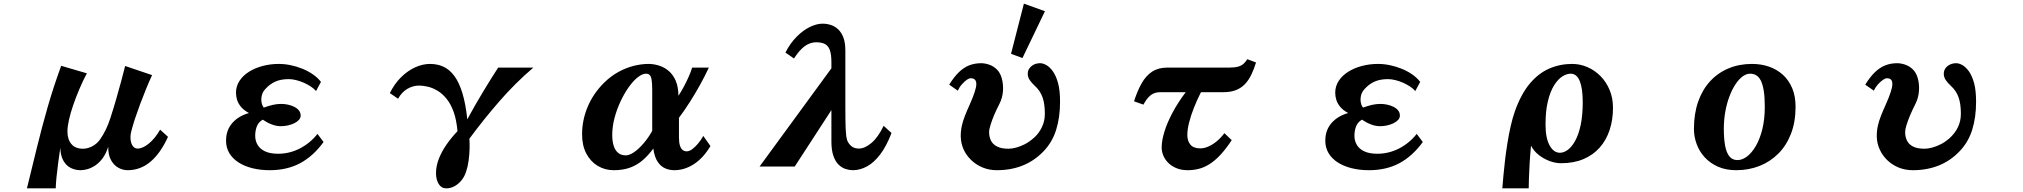

<svg xmlns="http://www.w3.org/2000/svg" viewBox="-20 -909 11040 1048"><path d="M454.1 -508.8Q432.6 -468.3 413.6 -423.6Q394.5 -378.9 379.6 -335.4Q364.7 -292 356.4 -254.6Q348.1 -217.3 348.1 -191.9Q348.1 -148.4 369.6 -122.8Q391.1 -97.2 433.1 -97.2Q458.5 -97.2 484.1 -110.8Q509.8 -124.5 526.9 -148.9Q543.9 -173.8 557.9 -202.4Q571.8 -231 583 -266.1Q599.1 -315.9 613.8 -366.7Q628.4 -417.5 641.1 -464.4Q653.8 -511.2 663.1 -548.8L810.1 -499Q793.5 -462.9 776.9 -422.4Q760.3 -381.8 744.9 -340.6Q729.5 -299.3 717 -261.5Q704.6 -223.6 696.8 -192.9Q690.4 -168 692.9 -146.2Q695.3 -124.5 705.3 -111.3Q715.3 -98.1 731 -98.1Q758.8 -98.1 792.2 -125.2Q825.7 -152.3 854 -201.2L897 -162.1Q856.4 -72.8 801.5 -26.4Q746.6 20 676.8 20Q650.9 20 626.5 6.8Q602.1 -6.3 586.2 -34.7Q570.3 -63 570.8 -107.9Q559.1 -71.3 541 -46.4Q522.9 -21.5 501.7 -7.1Q480.5 7.3 459.2 13.7Q438 20 419.9 20Q390.1 20 365.5 7.3Q340.8 -5.4 325.7 -32.5Q310.5 -59.6 309.1 -102.1Q303.2 -62 297.6 -20Q292 22 288.3 58.6Q284.7 95.2 284.2 119.1H127Q154.3 7.8 181.4 -103.3Q208.5 -214.4 240.5 -325.7Q272.5 -437 314 -549.8Z M1502 -560.1Q1533.7 -560.1 1566.7 -553.2Q1599.6 -546.4 1630.9 -533.7Q1662.1 -521 1688.2 -502.9Q1714.4 -484.9 1731.9 -461.9L1705.1 -412.1Q1694.3 -424.8 1676.8 -436.5Q1659.2 -448.2 1638.7 -457.3Q1618.2 -466.3 1596.7 -471.7Q1575.2 -477.1 1556.2 -477.1Q1513.2 -477.1 1482.9 -463.6Q1452.6 -450.2 1428.2 -422.9Q1413.1 -406.7 1408.7 -386.5Q1404.3 -366.2 1408 -348.6Q1411.6 -331.1 1419.9 -321.8Q1447.3 -331.5 1469.5 -336.7Q1491.7 -341.8 1515.1 -341.8Q1532.7 -341.8 1551.3 -337.9Q1569.8 -334 1585.7 -326.2Q1601.6 -318.4 1611.3 -306.4Q1621.1 -294.4 1621.1 -277.8Q1621.1 -265.1 1611.6 -254.6Q1602.1 -244.1 1586.2 -236.3Q1570.3 -228.5 1551.3 -224.4Q1532.2 -220.2 1513.2 -220.2Q1487.8 -220.2 1462.2 -230.2Q1436.5 -240.2 1414.1 -255.9Q1390.6 -242.2 1381.8 -218.8Q1373 -195.3 1373 -168Q1373 -140.1 1386.2 -117.9Q1399.4 -95.7 1427 -82.8Q1454.6 -69.8 1498 -69.8Q1561 -69.8 1617.2 -98.9Q1673.3 -127.9 1712.9 -178.2L1746.1 -133.8Q1689.9 -56.6 1618.4 -18.3Q1546.9 20 1452.1 20Q1400.9 20 1357.2 9Q1313.5 -2 1281.5 -22.7Q1249.5 -43.5 1231.7 -73.2Q1213.9 -103 1213.9 -141.1Q1213.9 -198.7 1248 -237.5Q1282.2 -276.4 1338.9 -292Q1311 -307.1 1295.7 -325.4Q1280.3 -343.8 1274.2 -363.5Q1268.1 -383.3 1268.1 -402.8Q1268.1 -438.5 1287.1 -467.5Q1306.2 -496.6 1339.1 -517.3Q1372.1 -538.1 1414.1 -549.1Q1456.1 -560.1 1502 -560.1Z M2327.1 -560.1Q2367.7 -560.1 2400.9 -544.7Q2434.1 -529.3 2460 -494.4Q2485.8 -459.5 2503.7 -401.4Q2521.5 -343.3 2530.8 -257.8Q2549.3 -292.5 2571.5 -331.3Q2593.8 -370.1 2616.9 -408.4Q2640.1 -446.8 2661.4 -481Q2682.6 -515.1 2699.2 -540H2891.1Q2791 -454.6 2704.1 -354.2Q2617.2 -253.9 2542 -151.9Q2543.9 -130.4 2543.2 -99.1Q2542.5 -67.9 2538.1 -33.9Q2533.7 0 2523.9 28.8Q2515.6 54.7 2499 75.2Q2482.4 95.7 2460.9 107.4Q2439.5 119.1 2416 119.1Q2389.2 119.1 2374.5 95.2Q2359.9 71.3 2359.9 36.1Q2359.9 -2 2375 -41.3Q2390.1 -80.6 2416.7 -119.1Q2443.4 -157.7 2477.1 -192.9Q2471.7 -255.4 2455.8 -299.1Q2439.9 -342.8 2416.7 -370.8Q2393.6 -398.9 2367.4 -414.3Q2341.3 -429.7 2315.2 -435.8Q2289.1 -441.9 2267.1 -441.9Q2234.4 -441.9 2203.6 -424.1Q2172.9 -406.2 2152.8 -370.1L2107.9 -400.9Q2133.3 -452.1 2169.2 -487.5Q2205.1 -522.9 2246.1 -541.5Q2287.1 -560.1 2327.1 -560.1Z M3520 -560.1Q3547.9 -560.1 3576.4 -551.3Q3605 -542.5 3629.2 -522.5Q3653.3 -502.4 3668 -469Q3682.6 -435.5 3683.1 -386.2Q3696.8 -406.7 3711.7 -434.3Q3726.6 -461.9 3739 -490Q3751.5 -518.1 3757.8 -540H3849.1Q3828.6 -495.6 3802 -447.5Q3775.4 -399.4 3745.8 -352.8Q3716.3 -306.2 3686 -266.1V-159.2Q3686 -129.9 3691.7 -113.3Q3697.3 -96.7 3706.8 -89.8Q3716.3 -83 3728 -83Q3742.7 -83 3758.8 -95Q3774.9 -106.9 3790.8 -126Q3806.6 -145 3818.8 -167L3857.9 -111.8Q3818.4 -45.9 3767.3 -12.9Q3716.3 20 3660.2 20Q3634.8 20 3611.1 10Q3587.4 0 3570.1 -25.4Q3552.7 -50.8 3545.9 -98.1Q3520 -62.5 3489.7 -35.9Q3459.5 -9.3 3420.7 5.4Q3381.8 20 3330.1 20Q3282.2 20 3242.9 -3.4Q3203.6 -26.9 3180.4 -70.6Q3157.2 -114.3 3157.2 -175.8Q3157.2 -253.9 3188 -326.7Q3218.8 -399.4 3276.9 -457Q3314.5 -494.1 3356 -516.6Q3397.5 -539.1 3439.2 -549.6Q3481 -560.1 3520 -560.1ZM3505.9 -506.8Q3487.8 -506.8 3464.4 -489.7Q3440.9 -472.7 3416 -439Q3391.1 -405.3 3369.6 -360.8Q3348.1 -316.4 3335 -267.8Q3321.8 -219.2 3321.8 -171.9Q3321.8 -139.6 3329.3 -114.5Q3336.9 -89.4 3353.3 -75.2Q3369.6 -61 3396 -61Q3415.5 -61 3440.9 -78.4Q3466.3 -95.7 3492.4 -126Q3518.6 -156.2 3540 -194.8V-419.9Q3540 -457 3536.4 -475.6Q3532.7 -494.1 3525.1 -500.5Q3517.6 -506.8 3505.9 -506.8Z M4470.2 -779.8Q4493.2 -779.8 4515.1 -772.7Q4537.1 -765.6 4554.9 -749Q4572.8 -732.4 4583.5 -704.1Q4594.2 -675.8 4594.2 -632.8V-321.8Q4594.2 -248.5 4595.9 -206.1Q4597.7 -163.6 4604 -144Q4609.9 -127 4625.7 -112.5Q4641.6 -98.1 4668 -98.1Q4700.2 -98.1 4736.3 -128.4Q4772.5 -158.7 4803.2 -222.2L4846.2 -183.1Q4818.8 -111.3 4784.7 -66.4Q4750.5 -21.5 4712.4 -0.7Q4674.3 20 4634.8 20Q4616.2 20 4595.7 13.4Q4575.2 6.8 4557.6 -10Q4540 -26.9 4529.1 -57.9Q4518.1 -88.9 4518.1 -137.2V-308.1L4317.9 0H4126L4518.1 -536.1V-569.8Q4518.1 -611.8 4509.5 -635.5Q4501 -659.2 4482.9 -668.7Q4464.8 -678.2 4435.1 -678.2Q4416 -678.2 4396.5 -670.4Q4377 -662.6 4356.4 -643.3Q4335.9 -624 4314 -589.8L4267.1 -622.1Q4293 -672.9 4327.9 -708Q4362.8 -743.2 4399.9 -761.5Q4437 -779.8 4470.2 -779.8Z M5683.6 -847.7 5561 -592.3 5498.5 -615.2 5568.8 -889.2ZM5335 -564Q5355.5 -564 5378.4 -556.4Q5401.4 -548.8 5420.4 -530.8Q5439.5 -512.7 5448.2 -480.7Q5457 -448.7 5454.6 -412.1Q5451.7 -374 5435.1 -341.8Q5401.9 -277.8 5386.7 -227.1Q5378.9 -203.6 5378.9 -188Q5378.9 -162.1 5388.9 -141.6Q5398.9 -121.1 5422.4 -109.4Q5444.8 -97.2 5484.9 -97.2Q5502.9 -97.2 5526.1 -103.3Q5549.3 -109.4 5573.2 -121.6Q5597.2 -133.8 5623.5 -156.7Q5649.9 -179.7 5666.5 -213.9Q5683.1 -247.1 5683.1 -288.1Q5683.1 -343.3 5670.2 -378.7Q5657.2 -414.1 5629.9 -439Q5611.3 -456.1 5600.6 -471.9Q5589.8 -487.8 5589.8 -505.9Q5589.8 -523.9 5599.6 -536.9Q5609.4 -549.8 5624.5 -557.1Q5640.6 -564 5657.2 -564Q5673.8 -564 5692.6 -553Q5711.4 -542 5728 -518.1Q5744.6 -494.1 5755.4 -454.8Q5766.1 -415.5 5766.1 -353Q5766.1 -267.6 5744.6 -199.7Q5723.1 -131.8 5675.8 -83Q5577.1 20 5420.9 20Q5378.9 20 5343.3 5.1Q5307.6 -9.8 5281.2 -35.2Q5226.6 -88.4 5224.1 -162.1Q5223.6 -193.4 5229.7 -221.2Q5235.8 -249 5247.1 -277.3Q5252.4 -291.5 5259 -306.6Q5265.6 -321.8 5272.9 -337.9Q5309.1 -418.9 5309.1 -450.2Q5309.1 -481.9 5278.8 -481.9Q5259.8 -481.9 5230 -448.2Q5216.3 -433.1 5208 -414.1L5161.1 -446.8Q5187.5 -489.7 5214.4 -515.4Q5241.2 -541 5271 -552.7Q5301.8 -564 5335 -564Z M6835.9 -567.9Q6824.2 -530.3 6809.6 -500.2Q6794.9 -470.2 6774.7 -449.2Q6754.4 -428.2 6725.8 -417Q6697.3 -405.8 6657.2 -405.8H6535.2Q6513.2 -362.3 6496.6 -320.1Q6480 -277.8 6470.5 -240.2Q6460.9 -202.6 6460.9 -171.9Q6460.9 -139.2 6478 -119.1Q6495.1 -99.1 6532.2 -99.1Q6553.2 -99.1 6576.7 -109.6Q6600.1 -120.1 6622.6 -138.9Q6645 -157.7 6663.1 -182.1L6703.1 -144Q6670.9 -95.2 6640.9 -63.2Q6610.8 -31.2 6581.5 -12.9Q6552.2 5.4 6522.9 12.7Q6493.7 20 6462.9 20Q6429.2 20 6402.8 9.5Q6376.5 -1 6358.2 -18.8Q6339.8 -36.6 6330.3 -58.6Q6320.8 -80.6 6320.8 -104Q6320.8 -141.6 6335.7 -190.2Q6350.6 -238.8 6379.9 -293.9Q6409.2 -349.1 6452.1 -405.8H6313Q6281.7 -405.8 6260.7 -389.2Q6239.7 -372.6 6221.2 -337.9L6169.9 -356Q6188 -412.6 6211.2 -453.9Q6234.4 -495.1 6268.1 -517.6Q6301.8 -540 6351.1 -540H6688Q6719.2 -540 6737.5 -545.2Q6755.9 -550.3 6767.3 -560.5Q6778.8 -570.8 6788.1 -585.9Z M7502 -560.1Q7533.7 -560.1 7566.7 -553.2Q7599.6 -546.4 7630.9 -533.7Q7662.1 -521 7688.2 -502.9Q7714.4 -484.9 7731.9 -461.9L7705.1 -412.1Q7694.3 -424.8 7676.8 -436.5Q7659.2 -448.2 7638.7 -457.3Q7618.2 -466.3 7596.7 -471.7Q7575.2 -477.1 7556.2 -477.1Q7513.2 -477.1 7482.9 -463.6Q7452.6 -450.2 7428.2 -422.9Q7413.1 -406.7 7408.7 -386.5Q7404.3 -366.2 7408 -348.6Q7411.6 -331.1 7419.9 -321.8Q7447.3 -331.5 7469.5 -336.7Q7491.7 -341.8 7515.1 -341.8Q7532.7 -341.8 7551.3 -337.9Q7569.8 -334 7585.7 -326.2Q7601.6 -318.4 7611.3 -306.4Q7621.1 -294.4 7621.1 -277.8Q7621.1 -265.1 7611.6 -254.6Q7602.1 -244.1 7586.2 -236.3Q7570.3 -228.5 7551.3 -224.4Q7532.2 -220.2 7513.2 -220.2Q7487.8 -220.2 7462.2 -230.2Q7436.5 -240.2 7414.1 -255.9Q7390.6 -242.2 7381.8 -218.8Q7373 -195.3 7373 -168Q7373 -140.1 7386.2 -117.9Q7399.4 -95.7 7427 -82.8Q7454.6 -69.8 7498 -69.8Q7561 -69.8 7617.2 -98.9Q7673.3 -127.9 7712.9 -178.2L7746.1 -133.8Q7689.9 -56.6 7618.4 -18.3Q7546.9 20 7452.1 20Q7400.9 20 7357.2 9Q7313.5 -2 7281.5 -22.7Q7249.5 -43.5 7231.7 -73.2Q7213.9 -103 7213.9 -141.1Q7213.9 -198.7 7248 -237.5Q7282.2 -276.4 7338.9 -292Q7311 -307.1 7295.7 -325.4Q7280.3 -343.8 7274.2 -363.5Q7268.1 -383.3 7268.1 -402.8Q7268.1 -438.5 7287.1 -467.5Q7306.2 -496.6 7339.1 -517.3Q7372.1 -538.1 7414.1 -549.1Q7456.1 -560.1 7502 -560.1Z M8561 -560.1Q8604 -560.1 8644 -543Q8684.1 -525.9 8715.6 -494.1Q8747.1 -462.4 8765.6 -418.5Q8784.2 -374.5 8784.2 -320.8Q8784.2 -254.9 8765.9 -199.5Q8747.6 -144 8711.7 -103.5Q8675.8 -63 8622.8 -40.5Q8569.8 -18.1 8501 -18.1Q8470.7 -18.1 8438.2 -30Q8405.8 -42 8378.7 -63.5Q8351.6 -85 8336.9 -113.8Q8332 -64.5 8329.3 -18.3Q8326.7 27.8 8325.4 64Q8324.2 100.1 8324.2 119.1H8180.2Q8182.6 88.4 8186.3 48.1Q8189.9 7.8 8195.3 -37.4Q8200.7 -82.5 8208.3 -129.6Q8215.8 -176.8 8226.1 -221.7Q8236.3 -266.6 8250 -305.2Q8283.7 -397.9 8331.1 -453.9Q8378.4 -509.8 8436.8 -534.9Q8495.1 -560.1 8561 -560.1ZM8553.2 -506.8Q8531.2 -506.8 8507.3 -491.5Q8483.4 -476.1 8462.6 -442.9Q8441.9 -409.7 8429 -356.9Q8416 -304.2 8416 -229Q8416 -156.2 8438 -115.7Q8460 -75.2 8495.1 -75.2Q8516.1 -75.2 8537.8 -91.3Q8559.6 -107.4 8578.1 -140.9Q8596.7 -174.3 8607.9 -226.8Q8619.1 -279.3 8619.1 -352.1Q8619.1 -426.3 8602.8 -466.6Q8586.4 -506.8 8553.2 -506.8Z M9543 -560.1Q9592.8 -560.1 9636 -545.2Q9679.2 -530.3 9711.7 -500.7Q9744.1 -471.2 9762.5 -427.5Q9780.8 -383.8 9780.8 -326.2Q9780.8 -243.7 9755.9 -179.2Q9731 -114.7 9686.5 -70.3Q9642.1 -25.9 9583.3 -2.9Q9524.4 20 9457 20Q9400.9 20 9357.7 1Q9314.5 -18.1 9285.2 -50Q9255.9 -82 9241 -122.3Q9226.1 -162.6 9226.1 -205.1Q9226.1 -288.1 9249 -353.8Q9272 -419.4 9314.2 -465.3Q9356.4 -511.2 9414.6 -535.6Q9472.7 -560.1 9543 -560.1ZM9533.2 -506.8Q9511.7 -506.8 9491 -491.2Q9470.2 -475.6 9451.9 -447.5Q9433.6 -419.4 9419.4 -381.6Q9405.3 -343.8 9397.2 -299.1Q9389.2 -254.4 9389.2 -206.1Q9389.2 -153.8 9396 -115.2Q9402.8 -76.7 9419.2 -55.9Q9435.5 -35.2 9463.9 -35.2Q9489.7 -35.2 9515.9 -54.9Q9542 -74.7 9564 -112.3Q9585.9 -149.9 9599.4 -203.9Q9612.8 -257.8 9612.8 -326.2Q9612.8 -379.9 9606.9 -415Q9601.1 -450.2 9590.6 -470.2Q9580.1 -490.2 9565.4 -498.5Q9550.8 -506.8 9533.2 -506.8Z M10335 -564Q10355.5 -564 10378.4 -556.4Q10401.4 -548.8 10420.4 -530.8Q10439.5 -512.7 10448.2 -481Q10457 -448.7 10454.3 -411.9Q10451.7 -375 10435.1 -341.8Q10419.4 -311.5 10406.7 -281.5Q10394 -251.5 10386.5 -227.1Q10378.9 -202.6 10378.9 -188Q10378.9 -162.1 10388.9 -141.6Q10398.9 -121.1 10422.1 -109.1Q10445.3 -97.2 10484.9 -97.2Q10502.9 -97.2 10526.1 -103.3Q10549.3 -109.4 10573.2 -121.6Q10597.2 -133.8 10618.2 -151.9Q10649.9 -179.7 10666.5 -213.6Q10683.1 -247.6 10683.1 -288.1Q10683.1 -343.3 10670.2 -378.7Q10657.2 -414.1 10629.9 -439Q10611.3 -456.1 10600.6 -471.9Q10589.8 -487.8 10589.8 -505.9Q10589.8 -523.9 10599.4 -536.9Q10608.9 -549.8 10624.3 -556.9Q10639.6 -564 10657.2 -564Q10673.8 -564 10692.6 -553Q10711.4 -542 10728 -518.1Q10744.6 -494.1 10755.4 -454.8Q10766.1 -415.5 10766.1 -353Q10766.1 -267.6 10744.6 -199.7Q10723.1 -131.8 10675.8 -83Q10626.5 -31.2 10562.3 -5.6Q10498 20 10420.9 20Q10378.9 20 10343.3 5.4Q10307.6 -9.3 10281.2 -34.9Q10254.9 -60.5 10240 -93.3Q10225.1 -126 10224.1 -162.1Q10223.6 -193.4 10229.7 -221.2Q10235.8 -249 10247.1 -277.3Q10258.3 -305.7 10272.9 -337.9Q10309.1 -418.5 10309.1 -450.2Q10309.1 -467.3 10301.5 -474.6Q10293.9 -481.9 10278.8 -481.9Q10271 -481.9 10257.3 -472.7Q10243.7 -463.4 10230 -448Q10216.3 -432.6 10208 -414.1L10161.1 -446.8Q10187.5 -489.7 10214.4 -515.4Q10241.2 -541 10271 -552.5Q10300.8 -564 10335 -564Z"/></svg>

Font: BIZ UDPMincho
Style: Bold
Weight: 700
Designer: TypeBank Co., Ltd.
Foundry: Morisawa Inc.
Version: Version 1.06